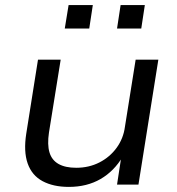

<svg xmlns="http://www.w3.org/2000/svg" viewBox="-20 -724 694 753"><path d="M250 9Q189 9 147 -13.5Q105 -36 88.5 -83Q72 -130 83 -200L129 -490H218L172 -204Q165 -157 174 -126.5Q183 -96 209.5 -81Q236 -66 279 -66Q329 -66 370 -87Q411 -108 437.5 -144.5Q464 -181 470 -227L512 -490H601L523 0H439L456 -111H462Q428 -53 374.5 -22Q321 9 250 9ZM439 -612 453 -704H548L534 -612ZM234 -612 249 -704H344L330 -612Z"/></svg>

Font: Nunito Sans 10pt SemiExpanded
Style: Italic
Weight: 400
Width: 6
Italic angle: -9°
Designer: Vernon Adams
Foundry: Vernon Adams
Version: Version 3.101;gftools[0.9.27]